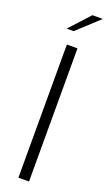

<svg xmlns="http://www.w3.org/2000/svg" viewBox="-155 -820 482 851"><g transform="rotate(20 85.5 -394.5)"><path d="M60 -628H110V0H60ZM35 -694 122 -789H171L68 -694Z"/></g></svg>

Font: Smooch Sans Thin
Style: Regular
Weight: 400
Version: Version 1.010